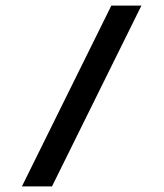

<svg xmlns="http://www.w3.org/2000/svg" viewBox="-20 -651 582 683"><path d="M58 12 376 -631H483L165 12Z"/></svg>

Font: Pixelify Sans SemiBold
Style: Regular
Weight: 600
Designer: Stefie Justprince
Foundry: Typecalism Foundryline
Version: Version 1.000